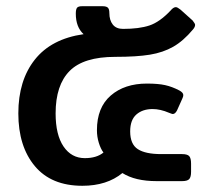

<svg xmlns="http://www.w3.org/2000/svg" viewBox="-20 -583 688 618"><path d="M39 -218Q39 -324 92 -391Q145 -458 249 -473Q224 -496 224 -539Q224 -553 228 -558Q232 -563 244 -563H310Q322 -563 327 -558.5Q332 -554 332 -541Q332 -518 343 -504Q354 -490 376 -490Q428 -490 461 -501Q494 -512 529 -549Q538 -560 546 -560Q551 -560 561 -552L600 -517Q608 -507 608 -503Q608 -496 601 -488Q570 -451 537.5 -432.5Q505 -414 462.5 -407Q420 -400 351 -400Q249 -400 204 -354.5Q159 -309 159 -218Q159 -149 184.5 -111.5Q210 -74 253 -74Q291 -74 313 -92Q304 -104 298 -123.5Q292 -143 292 -164Q292 -237 336.5 -275.5Q381 -314 453 -314Q489 -314 511.5 -309Q534 -304 557 -292Q570 -285 570 -277Q570 -272 567 -266L550 -228Q544 -216 536 -216Q534 -216 524 -220Q496 -232 471 -232Q439 -232 419 -214.5Q399 -197 399 -160Q399 -119 423.5 -103Q448 -87 499 -87H566Q583 -87 589 -80.5Q595 -74 595 -56V-30Q595 -13 589 -6.5Q583 0 566 0H484Q415 0 374 -26Q324 15 245 15Q145 15 92 -48.5Q39 -112 39 -218Z"/></svg>

Font: Mitr
Style: Regular
Weight: 400
Designer: Thanarat Vachiruckul
Foundry: Cadson Demak
Version: Version 1.002